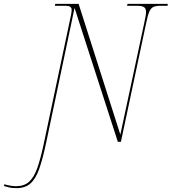

<svg xmlns="http://www.w3.org/2000/svg" viewBox="-177 -734 889 994"><path d="M-91 240Q-113 240 -126.5 237Q-140 234 -157 229L-154 220Q-142 224 -125 227Q-108 230 -94 230Q-52 230 -26.5 207Q-1 184 16 136Q33 88 49 13L190 -653Q194 -672 194 -683Q194 -704 164 -704H107L109 -714H230L446 -37L570 -616Q579 -655 579 -673Q579 -690 568.5 -697Q558 -704 534 -704H481L483 -714H692L690 -704H653Q630 -704 617 -698Q604 -692 596 -673.5Q588 -655 580 -616L449 0H433L209 -693L63 0Q45 86 26.5 139Q8 192 -19.5 216Q-47 240 -91 240Z"/></svg>

Font: Noto Serif Display SemiCondensed Thin
Style: Italic
Weight: 100
Width: 4
Italic angle: -12°
Designer: Monotype Design Team
Foundry: Monotype Imaging Inc.
Version: Version 2.009